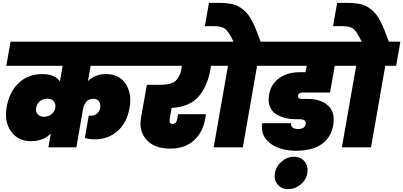

<svg xmlns="http://www.w3.org/2000/svg" viewBox="-20 -1032 2825 1345"><path d="M319 0 336 -97Q284 -43 196 -43Q106 -43 57 -112Q8 -181 27 -283Q45 -388 111 -450.5Q177 -513 277 -513Q363 -513 400 -462L419 -571H24L54 -740H1022L992 -571H615L596 -464Q647 -513 723 -513Q817 -513 861.5 -443Q906 -373 887 -273Q867 -168 801.5 -112Q736 -56 644 -56Q607 -56 574 -65L602 -223Q608 -221 617 -221Q641 -221 659.5 -236.5Q678 -252 682 -278Q686 -302 674 -321Q662 -340 634 -340Q575 -340 561 -265L515 0ZM291 -214Q320 -215 341 -232Q362 -249 367 -274V-276Q372 -305 356.5 -323Q341 -341 312 -341Q281 -341 259.5 -323Q238 -305 233 -277Q228 -250 244.5 -231.5Q261 -213 291 -214Z M971 -571 1001 -740H1551L1521 -571H1458L1454 -545Q1433 -427 1370.5 -355Q1308 -283 1182 -276L1169 -199Q1162 -164 1189 -164Q1215 -164 1222 -199L1227 -232H1422Q1420 -213 1419 -206Q1402 -106 1338.5 -48.5Q1275 9 1173 9Q1061 9 1006 -53Q951 -115 968 -209L1009 -438H1107Q1179 -438 1210 -465.5Q1241 -493 1250 -545L1254 -571Z M1681 0H1477L1577 -571H1500L1530 -740H1616Q1582 -810 1558 -829.5Q1534 -849 1474 -849H1415L1444 -1012H1500Q1569 -1012 1608.5 -1003Q1648 -994 1684.5 -964Q1721 -934 1747 -883Q1773 -832 1806 -740H1887L1857 -571H1781Z M1838 -571 1867 -740H2449L2420 -571H2325L2292 -384H2103Q2071 -384 2068 -362Q2066 -350 2073 -344.5Q2080 -339 2094 -339H2138Q2228 -339 2279 -291.5Q2330 -244 2314 -154Q2299 -68 2233 -22Q2167 24 2056 24Q1944 24 1874.5 -26.5Q1805 -77 1816 -169H2019Q2017 -146 2032 -137Q2047 -128 2067 -128Q2115 -128 2121 -162Q2124 -178 2113.5 -187.5Q2103 -197 2075 -197H2043Q2012 -197 1981 -204.5Q1950 -212 1918.5 -229.5Q1887 -247 1871.5 -283Q1856 -319 1865 -369Q1878 -444 1936.5 -485Q1995 -526 2077 -526H2120L2129 -571ZM1999 293Q1952 293 1925 260.5Q1898 228 1906 181Q1914 133 1953 99.5Q1992 66 2039 66Q2087 66 2114 99.5Q2141 133 2133 181Q2125 228 2086 260.5Q2047 293 1999 293Z M2579 0H2375L2475 -571H2398L2428 -740H2514Q2480 -810 2456 -829.5Q2432 -849 2372 -849H2313L2342 -1012H2398Q2467 -1012 2506.5 -1003Q2546 -994 2582.5 -964Q2619 -934 2645 -883Q2671 -832 2704 -740H2785L2755 -571H2679Z"/></svg>

Font: Poppins Black
Style: Italic
Weight: 900
Italic angle: -10°
Designer: Ninad Kale (Devanagari), Jonny Pinhorn (Latin)
Foundry: Indian Type Foundry
Version: Version 3.200;PS 1.000;hotconv 16.6.54;makeotf.lib2.5.65590